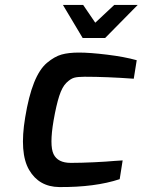

<svg xmlns="http://www.w3.org/2000/svg" viewBox="-20 -752 578 778"><path d="M235 -732H317L366 -660L443 -732H538L406 -598H315ZM82 -276Q96 -362 118 -417Q140 -472 170.5 -497.5Q201 -523 229.5 -531Q258 -539 300 -539Q344 -539 414 -530.5Q484 -522 534 -508L522 -433Q412 -441 323 -441Q295 -441 280.5 -437Q266 -433 249 -416.5Q232 -400 220 -363Q208 -326 197 -263Q180 -163 197 -127.5Q214 -92 267 -92Q308 -92 360.5 -94.5Q413 -97 445 -100L477 -102L465 -26Q365 7 220 6Q138 5 98 -63.5Q58 -132 82 -276Z"/></svg>

Font: Exo
Style: Demi Bold Italic
Weight: 600
Designer: Natanael Gama
Version: Version 1